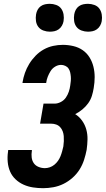

<svg xmlns="http://www.w3.org/2000/svg" viewBox="-20 -978 554 1006"><path d="M206 8Q179 8 153 4Q127 0 103.5 -10.5Q80 -21 61.5 -38.5Q43 -56 33 -79Q23 -102 20.5 -129Q18 -156 22 -183L23 -192H147V-188Q144 -170 146 -153Q148 -136 157 -123Q166 -110 182 -103.5Q198 -97 215 -97Q228 -97 241 -101.5Q254 -106 265 -115Q276 -124 284 -135.5Q292 -147 297 -159.5Q302 -172 305.5 -185Q309 -198 312 -211Q314 -225 314.5 -238.5Q315 -252 314 -265Q313 -278 308.5 -290Q304 -302 295.5 -311.5Q287 -321 274.5 -325.5Q262 -330 248 -330H190L208 -435H266Q282 -435 298.5 -443.5Q315 -452 325 -466.5Q335 -481 340.5 -497.5Q346 -514 348 -530Q350 -542 351 -554Q352 -566 351 -577.5Q350 -589 347.5 -599.5Q345 -610 339 -619Q333 -628 322 -633Q311 -638 300 -638Q284 -638 269 -629Q254 -620 245 -605.5Q236 -591 230 -575.5Q224 -560 222 -544V-543H98V-546Q102 -571 110.5 -595.5Q119 -620 133 -643Q147 -666 166.5 -686Q186 -706 209.5 -719Q233 -732 258.5 -737.5Q284 -743 309 -743Q337 -743 364.5 -736.5Q392 -730 413.5 -715Q435 -700 449 -677.5Q463 -655 469.5 -628.5Q476 -602 476 -574Q476 -546 471 -517Q468 -497 461.5 -476Q455 -455 442 -437Q429 -419 411.5 -404.5Q394 -390 374 -380Q395 -367 410 -346Q425 -325 432 -300Q439 -275 438.5 -248Q438 -221 434 -193Q429 -167 420.5 -140.5Q412 -114 397 -90Q382 -66 360 -46.5Q338 -27 312.5 -14.5Q287 -2 259.5 3Q232 8 206 8ZM441 -812Q424 -812 407.5 -818Q391 -824 381 -837Q371 -850 368.5 -867.5Q366 -885 369 -903Q371 -915 377 -926.5Q383 -938 393.5 -945.5Q404 -953 416.5 -955.5Q429 -958 441 -958Q458 -958 474.5 -952Q491 -946 500.5 -933Q510 -920 513 -902.5Q516 -885 513 -867Q511 -855 504.5 -843.5Q498 -832 487.5 -824.5Q477 -817 465 -814.5Q453 -812 441 -812ZM241 -812Q224 -812 207.5 -818Q191 -824 181 -837Q171 -850 168.5 -867.5Q166 -885 169 -903Q171 -915 177 -926.5Q183 -938 193.5 -945.5Q204 -953 216.5 -955.5Q229 -958 241 -958Q258 -958 274.5 -952Q291 -946 300.5 -933Q310 -920 313 -902.5Q316 -885 313 -867Q311 -855 304.5 -843.5Q298 -832 287.5 -824.5Q277 -817 265 -814.5Q253 -812 241 -812Z"/></svg>

Font: Iosevka Term Curly Extrabold
Style: Italic
Weight: 800
Italic angle: -9°
Designer: Belleve Invis
Foundry: Belleve Invis
Version: Version 32.3.0